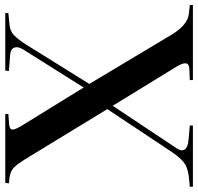

<svg xmlns="http://www.w3.org/2000/svg" viewBox="-34 -738 770 747"><g transform="rotate(-90 351.5 -365.0)"><path d="M-2 0V-12L39 -16Q75 -21 93.5 -36Q112 -51 133 -82L300 -333L103 -656Q86 -683 73 -696Q60 -709 37 -713L11 -716L13 -730H281V-718L240 -715Q222 -713 220.5 -703.5Q219 -694 233 -670L384 -425L530 -657Q545 -680 539 -695Q533 -710 511 -711L448 -716L450 -730H674V-718L633 -714Q604 -712 588 -696.5Q572 -681 553 -652L398 -403L590 -82Q627 -22 668 -16L705 -12V0H413V-12L457 -14Q495 -15 465 -64L313 -312L148 -64Q134 -43 143.5 -31Q153 -19 181 -17L236 -12V0Z"/></g></svg>

Font: Literata 72pt Medium
Style: Regular
Weight: 500
Designer: Latin by Veronika Burian and Jose Scaglione. Greek by Irene Vlachou. Cyrillic by Vera Evstafieva.
Foundry: TypeTogether
Version: Version 3.002